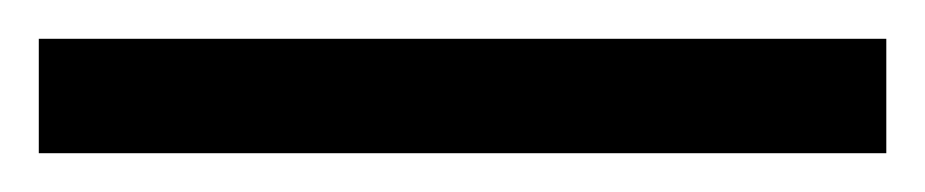

<svg xmlns="http://www.w3.org/2000/svg" viewBox="-25 -839 477 99"><path d="M-5 -760H432V-819H-5Z"/></svg>

Font: Noto Serif SemiCondensed
Style: Bold
Weight: 700
Width: 4
Designer: Monotype Design Team
Foundry: Monotype Imaging Inc.
Version: Version 2.015